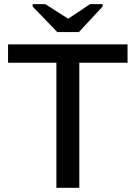

<svg xmlns="http://www.w3.org/2000/svg" viewBox="-20 -901 651 921"><path d="M360.4 -600.1V0H250.5V-600.1H18.6V-688H591.8V-600.1ZM472.2 -869.6 358.4 -747.1H254.9L136.7 -869.6V-881.3H196.8L306.6 -811.5H307.6L412.1 -881.3H472.2Z"/></svg>

Font: Arimo Medium
Style: Regular
Weight: 500
Designer: Steve Matteson
Foundry: Monotype Imaging Inc.
Version: Version 1.33